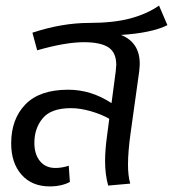

<svg xmlns="http://www.w3.org/2000/svg" viewBox="-20 -655 619 687"><path d="M480 -427Q480 -419 478 -399L448 -184Q438 -114 438 -66Q438 -26 446 2L367 9Q356 -31 356 -78Q356 -119 363 -169L371 -230Q343 -246 305 -257Q267 -268 234 -268Q163 -268 133 -232Q103 -196 103 -144Q103 -103 123 -78.5Q143 -54 178 -54Q202 -54 226 -62L230 -4Q218 3 199 7.5Q180 12 158 12Q94 12 57 -30Q20 -72 20 -142Q20 -229 71 -281.5Q122 -334 224 -334Q306 -334 379 -286L394 -399Q396 -417 396 -423Q396 -467 368 -485.5Q340 -504 280 -504Q214 -504 113 -475L96 -538Q202 -573 299 -573Q386 -573 446 -589Q506 -605 549 -635L579 -565Q523 -537 413 -530Q480 -503 480 -427Z"/></svg>

Font: FiraGO Book
Style: Italic
Weight: 350
Italic angle: -8°
Designer: bBox Type GmbH
Foundry: bBox Type GmbH
Version: Version 1.001